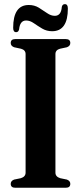

<svg xmlns="http://www.w3.org/2000/svg" viewBox="-20 -884 382 904"><path d="M241 -71Q241 -52 263.5 -45L295 -38.5Q311 -32.5 311 -18.5Q311 0 289.5 0H52Q30.5 0 30.5 -18.5Q30.5 -32.5 46.5 -38.5L78 -45Q100.5 -52 100.5 -71V-629.5Q100.5 -648.5 79 -654.5L46.5 -661.5Q30.5 -667.5 30.5 -681.5Q30.5 -700 52 -700H289.5Q311 -700 311 -681.5Q311 -667.5 295 -661.5L262.5 -654.5Q241 -648.5 241 -629.5ZM225.5 -737Q199.5 -737 178.5 -749.5Q157.5 -762 139.2 -774.8Q121 -787.5 103 -787.5Q74 -787.5 70 -746Q67 -732.5 56 -732.5Q42 -732.5 42 -753Q42 -860.5 115.5 -860.5Q142 -860.5 162.8 -847.8Q183.5 -835 201.8 -822.2Q220 -809.5 238 -809.5Q268 -809.5 271 -851.5Q274 -864.5 285.5 -864.5Q299.5 -864.5 299.5 -844Q299.5 -737 225.5 -737Z"/></svg>

Font: Fraunces 144pt S050 SemiBold
Style: Regular
Weight: 600
Version: Version 1.000; ttfautohint (v1.8.3)